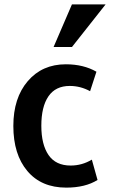

<svg xmlns="http://www.w3.org/2000/svg" viewBox="-20 -841 517 878"><path d="M426 -18Q370 17 283 17Q169 17 105 -59Q41 -135 41 -265Q41 -393 107 -470Q173 -547 281 -547Q362 -547 421 -513L392 -424Q348 -448 299 -448Q234 -448 201.5 -400.5Q169 -353 169 -266Q169 -180 202 -132Q235 -84 303 -84Q355 -84 400 -111ZM309 -626H225L309 -821H463Z"/></svg>

Font: Repo
Style: DemiBold
Weight: 600
Designer: Stefan Peev
Foundry: Context Ltd
Version: Version 001.000